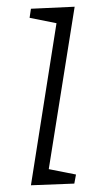

<svg xmlns="http://www.w3.org/2000/svg" viewBox="-20 -548 313 571"><path d="M72 3 148 -479 68 -495 72 -522 202 -528 125 -45 206 -29 201 -2Z"/></svg>

Font: Bitter Light
Style: Italic
Weight: 300
Italic angle: -9°
Designer: Sol Matas, and Bitter project Authors
Foundry: Sol Matas
Version: Version 2.001